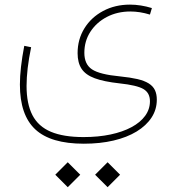

<svg xmlns="http://www.w3.org/2000/svg" viewBox="-20 -341 754 819"><path d="M385.7 404.3 439 457.5 492.2 404.3 439 351.1ZM215.8 404.3 269 457.5 322.3 404.3 269 351.1ZM627.9 -306.6Q604 -314 580.6 -317.6Q557.1 -321.3 534.7 -321.3Q470.7 -321.3 419.9 -294.2Q369.1 -267.1 340.1 -220.2Q311 -173.3 311 -114.3Q311 -73.2 328.1 -47.4Q345.2 -21.5 384.3 -7.1Q423.3 7.3 489.7 14.6Q564 22.5 591.8 38.8Q619.6 55.2 619.6 90.8Q619.6 125 599.1 153.1Q578.6 181.2 541 201.4Q503.4 221.7 451.4 232.7Q399.4 243.7 336.4 243.7Q251 243.7 197.3 221.2Q143.6 198.7 118.4 150.4Q93.3 102.1 93.3 25.4Q93.3 -9.3 98.1 -50.8Q103 -92.3 112.8 -139.6L83.5 -145.5Q74.2 -97.2 69.6 -56.2Q64.9 -15.1 64.9 19.5Q64.9 149.9 130.6 210.9Q196.3 272 337.4 272Q407.2 272 464.4 258.5Q521.5 245.1 562.7 220Q604 194.8 626.5 160.4Q648.9 126 648.9 84Q648.9 60.5 640.9 43.5Q632.8 26.4 614.5 14.9Q596.2 3.4 566.2 -3.7Q536.1 -10.7 492.2 -15.1Q404.8 -23.4 372.3 -45.2Q339.8 -66.9 339.8 -115.7Q339.8 -166 365.7 -205.8Q391.6 -245.6 436 -268.8Q480.5 -292 536.1 -292Q556.2 -292 576.7 -288.8Q597.2 -285.6 619.6 -278.8Z"/></svg>

Font: Estedad-FD-VF Thin
Style: Regular
Weight: 100
Designer: Amin Abedi
Version: Version 5.0